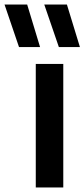

<svg xmlns="http://www.w3.org/2000/svg" viewBox="-104 -828 373 848"><path d="M54 0V-545.5H175.5V0ZM156 -620 91.5 -808H191.5L249 -620ZM-20 -620 -84 -808H16L73 -620Z"/></svg>

Font: Encode Sans Cnd SmBold
Style: Regular
Weight: 600
Width: 3
Designer: Multiple Designers
Foundry: Impallari Type
Version: Version 3.002; ttfautohint (v1.8.3) -l 8 -r 50 -G 200 -x 14 